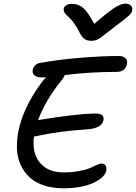

<svg xmlns="http://www.w3.org/2000/svg" viewBox="-20 -1012 736 1039"><path d="M660.2 -992.2Q678.2 -992.2 688.2 -981.7Q698.2 -971.2 695.8 -956.1Q694.3 -943.8 677 -927.2Q659.7 -910.6 598.1 -865.2Q578.6 -850.6 555.4 -832Q532.2 -813.5 523.7 -807.4Q515.1 -801.3 502.7 -796.1Q490.2 -791 476.1 -791Q451.2 -791 436.8 -801.3Q422.4 -811.5 408.2 -840.8Q393.6 -870.1 376 -892.6Q358.4 -915 347.2 -924.3Q335.9 -933.6 329.3 -943.8Q322.8 -954.1 325.2 -965.8Q327.1 -977.1 339.4 -984.1Q351.6 -991.2 368.2 -991.2Q404.3 -991.2 429.7 -969.7Q455.1 -948.2 490.2 -882.8Q534.7 -921.4 564.7 -944.8Q594.7 -968.3 613 -977.8Q631.3 -987.3 640.1 -989.7Q648.9 -992.2 660.2 -992.2ZM168.9 -273.9Q167 -272.9 164.1 -272.9Q151.9 -185.5 195.3 -132.3Q238.8 -79.1 323.2 -79.1Q370.6 -79.1 409.4 -86.7Q448.2 -94.2 467.8 -103Q487.3 -111.8 503.7 -119.4Q520 -127 527.8 -127Q544.4 -127 551.3 -116.5Q558.1 -106 555.2 -88.9Q547.9 -51.8 485.4 -22.5Q422.9 6.8 323.2 6.8Q264.6 6.8 217.8 -8.5Q170.9 -23.9 140.9 -51.8Q110.8 -79.6 92.5 -118.2Q74.2 -156.7 72 -202.9Q69.8 -249 79.1 -300.8Q106.4 -431.6 201.2 -560.1Q217.3 -582.5 229 -594.2Q217.3 -592.8 208 -592.8Q179.7 -592.8 166.5 -604.5Q153.3 -616.2 157.2 -634.8Q159.7 -647 168.9 -657.2Q178.2 -667.5 193.8 -670.9Q290.5 -689 411.1 -699Q531.7 -709 623 -709Q647.5 -709 659.2 -696.8Q670.9 -684.6 667 -666Q658.2 -623 610.8 -623Q470.2 -623 330.1 -606Q327.1 -594.7 316.9 -582Q226.6 -472.2 186 -361.8Q189 -361.8 196.8 -363.8Q389.6 -395.5 493.2 -397.9Q522.5 -397.9 532.7 -388.7Q543 -379.4 540 -361.8Q531.2 -317.4 451.2 -312Q300.3 -302.7 168.9 -273.9Z"/></svg>

Font: Shantell Sans Normal
Style: Italic
Weight: 400
Italic angle: -11.31°
Designer: Stephen Nixon, Anya Danilova, Shantell Martin
Foundry: Arrow Type
Version: Version 1.006;[559af2be0]